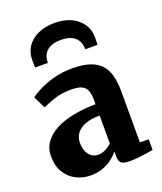

<svg xmlns="http://www.w3.org/2000/svg" viewBox="-152 -928 874 1036"><g transform="rotate(-20 285.0 -410.0)"><path d="M189 11Q143.5 11 105.2 -9Q67 -29 44.2 -66.8Q21.5 -104.5 21.5 -158.5Q21.5 -204 45.8 -238.2Q70 -272.5 113.8 -295.2Q157.5 -318 216.2 -329.5Q275 -341 343.5 -341.5V-363Q343.5 -397 336 -418.5Q328.5 -440 307.5 -450.5Q286.5 -461 245.5 -461Q188.5 -461 146 -445.8Q103.5 -430.5 79.5 -419.5L45.5 -489.5Q59 -500.5 93.5 -518.8Q128 -537 178.5 -551.8Q229 -566.5 289.5 -566.5Q368 -566.5 413.5 -543.8Q459 -521 478.5 -475.8Q498 -430.5 498 -362.5V-66L548.5 -65.5V-4.5Q537 -2 513.8 1.5Q490.5 5 463.8 7.8Q437 10.5 415.5 10.5Q377 10.5 364.5 -0.5Q352 -11.5 352 -43V-67Q339.5 -50.5 316.8 -32.2Q294 -14 261.8 -1.5Q229.5 11 189 11ZM267 -80Q285 -80 306.8 -90.5Q328.5 -101 343.5 -116V-276.5Q289 -276.5 255.8 -262Q222.5 -247.5 207.8 -224.8Q193 -202 193 -175Q193 -145 202.2 -124Q211.5 -103 228 -91.5Q244.5 -80 267 -80ZM286 -829.5Q339 -829.5 379.2 -810.8Q419.5 -792 442 -758.5Q464.5 -725 464.5 -681Q464.5 -671.5 464 -658.8Q463.5 -646 463.5 -639H392.5Q393 -643 392.5 -648.2Q392 -653.5 391 -660Q388.5 -678.5 377.5 -694.8Q366.5 -711 344.2 -721.2Q322 -731.5 286 -731.5Q249 -731.5 226.8 -721Q204.5 -710.5 193.5 -694.2Q182.5 -678 179.5 -659.5Q179 -653.5 178.8 -648.2Q178.5 -643 178.5 -639H106Q104.5 -646 104.2 -658.8Q104 -671.5 104 -682Q104 -725.5 126.2 -758.8Q148.5 -792 189.5 -810.8Q230.5 -829.5 286 -829.5Z"/></g></svg>

Font: Merriweather 24pt Black
Style: Regular
Weight: 900
Designer: Eben Sorkin
Foundry: Eben Sorkin
Version: Version 2.100